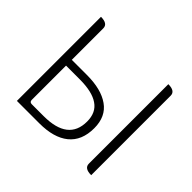

<svg xmlns="http://www.w3.org/2000/svg" viewBox="-161 -953 1177 1177"><g transform="rotate(45 428.0 -364.5)"><path d="M106 0V-729Q166 -729 166 -689V-416H297Q421 -416 490 -367Q560 -318 560 -217Q560 -109 492 -54Q425 0 301 0ZM166 -69Q166 -50 185 -50H288Q500 -50 500 -215Q500 -293 446 -329Q393 -366 284 -366H166ZM750 0Q690 0 690 -40V-729Q750 -729 750 -689V0Z"/></g></svg>

Font: Swei Half Moon CJK SC
Style: Light
Weight: 300
Version: Version 2.071